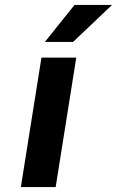

<svg xmlns="http://www.w3.org/2000/svg" viewBox="-20 -763 477 783"><path d="M65 0H207L291 -528H149ZM163 -592H278L437 -743H284Z"/></svg>

Font: Aerodynamic
Style: Obl
Weight: 500
Designer: Google
Version: Version 2.000980; 2014